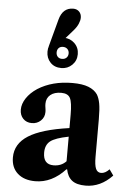

<svg xmlns="http://www.w3.org/2000/svg" viewBox="-62 -979 708 1035"><g transform="rotate(5 292.5 -462.0)"><path d="M168 10.5Q107.5 10.5 72.5 -21Q37.5 -52.5 37.5 -107Q37.5 -181 107.8 -225.5Q178 -270 327.5 -291V-363.5Q327.5 -430.5 315.2 -453.5Q303 -476.5 267 -476.5Q230 -476.5 208.5 -458.8Q187 -441 187 -410Q187 -399 189 -387.8Q191 -376.5 191 -366Q191 -337.5 171.2 -318.8Q151.5 -300 122.5 -300Q93.5 -300 75.5 -318.8Q57.5 -337.5 57.5 -367.5Q57.5 -398.5 78 -429.5Q98.5 -460.5 135.5 -485Q213.5 -534.5 323 -534.5Q376.5 -534.5 409.2 -521.8Q442 -509 458.5 -485Q470 -466.5 475.5 -437Q481 -407.5 481 -352.5V-148.5Q481 -104.5 489.5 -84.8Q498 -65 518 -65Q540.5 -65 562.5 -88.5L585 -56.5Q521.5 10.5 440.5 10.5Q392 10.5 367 -9Q342 -28.5 334.5 -68H330.5Q258 10.5 168 10.5ZM259 -83.5Q301.5 -83.5 327.5 -111.5V-244.5Q255.5 -230.5 229.2 -209.8Q203 -189 203 -147.5Q203 -83.5 259 -83.5ZM255 -609.5Q218 -609.5 195.8 -633Q173.5 -656.5 173.5 -691.5Q173.5 -726.5 196.8 -750Q220 -773.5 255 -773.5Q289.5 -773.5 313.5 -750Q337.5 -726.5 337.5 -691.5Q337.5 -656.5 313.5 -633Q289.5 -609.5 255 -609.5ZM255 -659Q269.5 -659 278.8 -668Q288 -677 288 -691.5Q288 -706 278.8 -715Q269.5 -724 255 -724Q240 -724 231.5 -715Q223 -706 223 -691.5Q223 -677 231.5 -668Q240 -659 255 -659ZM207.5 -708 177.5 -719 217.5 -868Q235 -934 292 -934Q312 -934 324.2 -921.5Q336.5 -909 336.5 -889Q336.5 -874 328.5 -855.5Q320.5 -837 303.5 -817.5Z"/></g></svg>

Font: Libre Caslon Text
Style: Bold
Weight: 700
Designer: Pablo Impallari, Rodrigo Fuenzalida, Katja Schimmel
Foundry: Pablo Impallari, Rodrigo Fuenzalida
Version: Version 2.000